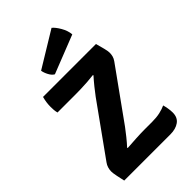

<svg xmlns="http://www.w3.org/2000/svg" viewBox="-274 -1030 1125 1125"><g transform="rotate(-45 288.5 -467.0)"><path d="M284 -465Q298.5 -485 321.8 -513.8Q345 -542.5 364.5 -564L361.5 -567Q339 -564 310.2 -562Q281.5 -560 254 -559.2Q226.5 -558.5 207 -558.5H61Q57.5 -572 56.5 -584.5Q55.5 -597 55.5 -609.5Q55.5 -629.5 58 -646.8Q60.5 -664 65.5 -683H504Q514 -647.5 518.5 -629.2Q523 -611 524 -603Q525 -595 525 -589Q525 -576 521.5 -562.5Q518 -549 508 -535L281.5 -219.5Q266.5 -199 244.5 -171.8Q222.5 -144.5 203 -123.5L206 -120.5Q238.5 -123 280 -125.2Q321.5 -127.5 352 -127.5H414.5Q451.5 -127.5 479.8 -134Q508 -140.5 528 -150Q532 -136 535.2 -117.5Q538.5 -99 538.5 -81Q538.5 -40 510.5 -20Q482.5 0 438 0H55.5Q48 -33.5 44.5 -51Q41 -68.5 40 -77Q39 -85.5 39 -92Q39 -106 43.5 -121.2Q48 -136.5 57.5 -149ZM387 -934Q405 -920 424.2 -886.8Q443.5 -853.5 446 -821L208.5 -727.5Q192.5 -736 180.8 -758Q169 -780 166 -799.5Z"/></g></svg>

Font: Signika Negative SC
Style: Bold
Weight: 700
Designer: Anna Giedryś
Foundry: Anna Giedryś
Version: Version 2.000; ttfautohint (v1.8.3) -l 8 -r 50 -G 200 -x 9 -